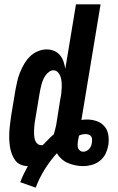

<svg xmlns="http://www.w3.org/2000/svg" viewBox="-20 -755 540 882"><path d="M144 107 73 82Q80 63 89 44.5Q98 26 108 8Q90 8 74.5 1Q59 -6 49.5 -19Q40 -32 34 -48.5Q28 -65 25.5 -82Q23 -99 22.5 -116.5Q22 -134 23 -151.5Q24 -169 26.5 -187Q29 -205 31 -222L51 -342Q55 -363 59.5 -383Q64 -403 72 -422.5Q80 -442 91 -461Q102 -480 117.5 -495.5Q133 -511 153.5 -519.5Q174 -528 194 -528Q212 -528 228 -521.5Q244 -515 255 -502Q266 -489 271.5 -473Q277 -457 280 -439L329 -735H442L354 -204Q361 -205 367.5 -205.5Q374 -206 380 -206Q403 -206 424.5 -198.5Q446 -191 460 -174.5Q474 -158 477.5 -135.5Q481 -113 478 -90L477 -87Q474 -68 465 -49Q456 -30 439 -16.5Q422 -3 402 2.5Q382 8 362 8Q344 8 326.5 4.5Q309 1 292.5 -6Q276 -13 263 -24.5Q250 -36 241 -51Q209 -15 184.5 24.5Q160 64 144 107ZM170 -88Q172 -88 174 -88Q176 -88 177 -89Q190 -102 202 -114.5Q214 -127 227 -138Q230 -148 233 -159Q236 -170 238 -180L257 -300Q260 -313 261.5 -326Q263 -339 263.5 -352Q264 -365 263 -377.5Q262 -390 258.5 -401.5Q255 -413 246.5 -422.5Q238 -432 225 -432Q215 -432 205.5 -425Q196 -418 189.5 -409Q183 -400 178.5 -389.5Q174 -379 171 -368.5Q168 -358 166 -347.5Q164 -337 162 -327L142 -207Q140 -198 139 -189Q138 -180 137.5 -171.5Q137 -163 136.5 -154.5Q136 -146 136.5 -137.5Q137 -129 138.5 -120.5Q140 -112 144 -104.5Q148 -97 154.5 -92.5Q161 -88 170 -88ZM362 -58Q370 -58 377 -61.5Q384 -65 389.5 -71Q395 -77 398 -84Q401 -91 402 -99Q403 -106 403 -114Q403 -122 399 -128Q395 -134 388 -136.5Q381 -139 373 -139Q366 -139 358 -137.5Q350 -136 343 -132L338 -107Q337 -99 336.5 -90.5Q336 -82 338.5 -75Q341 -68 347.5 -63Q354 -58 362 -58Z"/></svg>

Font: Iosevka Curly
Style: Bold Italic
Weight: 700
Italic angle: -9°
Monospace: yes
Designer: Belleve Invis
Foundry: Belleve Invis
Version: Version 22.1.2; ttfautohint (v1.8.4)